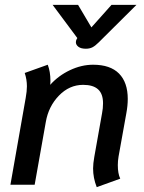

<svg xmlns="http://www.w3.org/2000/svg" viewBox="-20 -762 594 792"><path d="M364 -67Q364 -87 369 -115L401 -295Q405 -315 405 -336Q405 -375 384.5 -393.5Q364 -412 323 -412Q266 -412 223 -367.5Q180 -323 169 -259L123 0H23L86 -358Q91 -386 91 -406Q91 -434 82 -461L177 -495Q188 -466 188 -429Q188 -418 187 -412Q221 -450 268.5 -472.5Q316 -495 364 -495Q435 -495 471 -458.5Q507 -422 507 -354Q507 -326 501 -294L469 -116Q466 -98 466 -81Q466 -46 476 -25L379 10Q364 -28 364 -67ZM293 -588Q293 -594 296 -600L299 -605L197 -742H302L357 -649L440 -742H543L387 -587Q373 -573 361.5 -567Q350 -561 334 -561Q314 -561 303.5 -569Q293 -577 293 -588Z"/></svg>

Font: Niramit Medium
Style: Italic
Weight: 500
Italic angle: -10°
Designer: Katatrad Aksorn Co.,Ltd.
Foundry: Cadson Demak Co.,Ltd.
Version: Version 1.000; ttfautohint (v1.6)